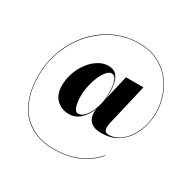

<svg xmlns="http://www.w3.org/2000/svg" viewBox="-211 -1003 1431 1429"><g transform="rotate(30 505.0 -288.0)"><path d="M580 -358Q580 -331.5 577.5 -305.5L627 -520H777L703 -202.5Q700 -191 695.2 -171.2Q690.5 -151.5 689.5 -131.8Q688.5 -112 696.5 -98.2Q704.5 -84.5 727.5 -84.5Q772.5 -84.5 812.8 -109.5Q853 -134.5 884.2 -178.2Q915.5 -222 933.5 -279.2Q951.5 -336.5 951.5 -401Q951.5 -468.5 929.5 -536.8Q907.5 -605 862.5 -661.5Q817.5 -718 748.2 -752.2Q679 -786.5 585 -786.5Q498 -786.5 419.2 -756.8Q340.5 -727 274.8 -673.5Q209 -620 160.5 -547.8Q112 -475.5 85.2 -390Q58.5 -304.5 58.5 -211Q58.5 -94 89 -13.2Q119.5 67.5 171.2 116.8Q223 166 287.2 188.2Q351.5 210.5 419 210.5Q540.5 210.5 630 172.5Q719.5 134.5 782 62L785 64Q722 137.5 631.8 175.8Q541.5 214 419 214Q350.5 214 285.5 191.8Q220.5 169.5 168.5 119.8Q116.5 70 85.8 -11.5Q55 -93 55 -211Q55 -305 81.8 -391.2Q108.5 -477.5 157 -550Q205.5 -622.5 271.8 -676.5Q338 -730.5 417.5 -760.2Q497 -790 585 -790Q680 -790 749.8 -755.5Q819.5 -721 865 -664Q910.5 -607 932.8 -538.2Q955 -469.5 955 -401Q955 -339 937.5 -279.8Q920 -220.5 885.2 -172.8Q850.5 -125 798.2 -96.5Q746 -68 676 -68Q617.5 -68 589.2 -90Q561 -112 554.5 -144.2Q548 -176.5 554.5 -207.5Q532 -147 491 -108.5Q450 -70 394.5 -70Q331 -70 287.8 -111Q244.5 -152 244.5 -230Q244.5 -286 263.2 -339.5Q282 -393 314.2 -435.8Q346.5 -478.5 387.8 -503.8Q429 -529 474 -529Q519 -529 542 -503.2Q565 -477.5 572.5 -438.2Q580 -399 580 -358ZM576 -347Q576 -362.5 574.8 -386.8Q573.5 -411 568.5 -435.2Q563.5 -459.5 552.2 -475.8Q541 -492 521 -492Q501 -492 480.5 -469Q460 -446 443 -407.5Q426 -369 415.5 -322.5Q405 -276 405 -229.5Q405 -179.5 416.8 -143.2Q428.5 -107 454 -107Q484 -107 512 -141.2Q540 -175.5 558 -230.2Q576 -285 576 -347Z"/></g></svg>

Font: Bodoni* 48pt
Style: Bold Italic
Weight: 700
Italic angle: -13°
Version: Version 2.3